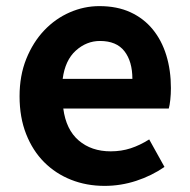

<svg xmlns="http://www.w3.org/2000/svg" viewBox="-20 -594 621 628"><path d="M322 14Q263 14 212.5 -6Q162 -26 124.5 -63.5Q87 -101 65.5 -155.5Q44 -210 44 -279Q44 -347 66 -401.5Q88 -456 124.5 -494.5Q161 -533 208 -553.5Q255 -574 305 -574Q363 -574 406.5 -554Q450 -534 479.5 -498Q509 -462 524 -413Q539 -364 539 -306Q539 -286 537 -267.5Q535 -249 532 -239H187Q196 -170 237.5 -134.5Q279 -99 342 -99Q377 -99 407.5 -109Q438 -119 468 -138L518 -48Q476 -19 425.5 -2.5Q375 14 322 14ZM413 -336Q413 -393 387 -426.5Q361 -460 307 -460Q263 -460 228 -428.5Q193 -397 185 -336Z"/></svg>

Font: SpoqaHanSansJP-Bold
Style: Regular
Weight: 700
Designer: [Source Han Sans]
Ryoko NISHIZUKA  (kana & ideographs); Paul D. Hunt (Latin, Greek & Cyrillic); Wenlong ZHANG  (bopomofo
Foundry: Spoqa (http://bi.spoqa.com)
Version: Version 1.002.20150607